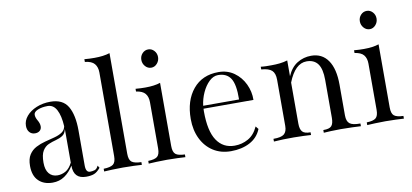

<svg xmlns="http://www.w3.org/2000/svg" viewBox="-63 -835 2251 1050"><g transform="rotate(-10 1062.5 -310.0)"><path d="M156.2 11.2Q107.4 11.2 78.4 -17.1Q49.3 -45.4 49.3 -100.1Q49.3 -139.2 64.2 -162.1Q79.1 -185.1 103 -197.5Q127 -210 154.3 -217Q181.6 -224.1 207 -230.7Q232.4 -237.3 249.8 -248.8Q267.1 -260.3 271 -281.7Q267.6 -340.8 250.2 -373.5Q232.9 -406.2 200.7 -406.2Q169.4 -406.2 146.2 -396.7Q123 -387.2 123 -371.1Q123 -356 133.8 -337.9Q144.5 -319.8 144.5 -303.7Q144.5 -288.6 134.5 -279.8Q124.5 -271 107.9 -271Q88.9 -271 77.1 -284.2Q65.4 -297.4 65.4 -319.8Q65.4 -348.6 85.9 -373Q106.4 -397.5 141.6 -412.1Q176.8 -426.8 219.7 -426.8Q288.1 -426.8 316.2 -379.4Q344.2 -332 344.2 -245.1V-50.3Q344.2 -12.2 367.7 -12.2Q380.9 -12.2 393.1 -15.9Q405.3 -19.5 413.6 -37.6L421.9 -24.4Q403.8 -2.4 386.5 4.4Q369.1 11.2 341.8 11.2Q272.5 11.2 272.5 -62.5Q251.5 -28.3 222.7 -8.5Q193.8 11.2 156.2 11.2ZM189.5 -23.4Q212.9 -23.4 234.6 -35.6Q256.3 -47.9 272 -79.6V-250.5Q272 -258.3 272 -266.1Q266.6 -240.7 250.2 -230.5Q233.9 -220.2 212.9 -214.8Q191.9 -209.5 171.6 -200.7Q151.4 -191.9 138.2 -170.4Q125 -148.9 125 -105Q125 -64.9 142.3 -44.2Q159.7 -23.4 189.5 -23.4Z M443.4 0V-15.1Q481.4 -16.1 496.6 -27.8Q511.7 -39.6 511.7 -73.2V-537.6Q511.7 -567.9 496.3 -586.2Q481 -604.5 443.4 -608.4V-623.5Q459 -622.1 472.7 -621.6Q486.3 -621.1 500 -621.1Q523.9 -621.1 545.2 -623.8Q566.4 -626.5 584.5 -632.3V-73.2Q584.5 -39.6 599.6 -27.8Q614.7 -16.1 652.8 -15.1V0Q637.7 -1 607.9 -2.2Q578.1 -3.4 548.3 -3.4Q518.6 -3.4 488.8 -2.2Q459 -1 443.4 0Z M690.9 0V-15.1Q727.1 -16.1 741.5 -27.8Q755.9 -39.6 755.9 -73.2V-329.6Q755.9 -359.9 741.2 -377.7Q726.6 -395.5 690.9 -400.4V-415.5Q706.5 -414.1 720 -413.6Q733.4 -413.1 745.6 -413.1Q795.4 -413.1 828.6 -424.3V-73.2Q828.6 -39.6 843.3 -27.8Q857.9 -16.1 894.5 -15.1V0Q879.9 -1 850.8 -2.2Q821.8 -3.4 793 -3.4Q764.2 -3.4 734.9 -2.2Q705.6 -1 690.9 0ZM796.4 -514.2Q776.9 -514.2 763.2 -529.5Q749.5 -544.9 749.5 -565.4Q749.5 -586.4 763.2 -601.1Q776.9 -615.7 796.4 -615.7Q814.9 -615.7 828.6 -601.1Q842.3 -586.4 842.3 -565.4Q842.3 -544.9 828.6 -529.5Q814.9 -514.2 796.4 -514.2Z M1146.5 11.2Q1090.3 11.2 1048.3 -15.6Q1006.3 -42.5 982.9 -90.3Q959.5 -138.2 959.5 -200.2Q959.5 -302.2 1011 -364.5Q1062.5 -426.8 1152.8 -426.8Q1202.6 -426.8 1239.5 -400.4Q1276.4 -374 1296.4 -332Q1316.4 -290 1315.4 -243.7H1038.1Q1037.6 -238.3 1037.6 -228.5Q1037.6 -119.6 1072.5 -67.4Q1107.4 -15.1 1171.4 -15.1Q1212.4 -15.1 1247.1 -34.7Q1281.7 -54.2 1301.8 -98.6L1314.9 -82.5Q1295.9 -35.6 1251.2 -12.2Q1206.5 11.2 1146.5 11.2ZM1147.9 -411.1Q1121.6 -411.1 1098.4 -388.9Q1075.2 -366.7 1059.3 -331.8Q1043.5 -296.9 1039.1 -259.8H1238.3Q1239.7 -343.8 1217.5 -377.4Q1195.3 -411.1 1147.9 -411.1Z M1386.2 0V-15.1Q1429.2 -14.6 1445.6 -28.3Q1461.9 -42 1461.9 -73.2V-329.6Q1461.9 -365.7 1444.8 -381.6Q1427.7 -397.5 1386.2 -400.4V-415.5Q1400.4 -413.6 1415.3 -413.3Q1430.2 -413.1 1445.3 -413.1Q1468.8 -413.1 1491.5 -415.5Q1514.2 -418 1534.7 -424.3V-336.4Q1554.7 -383.3 1589.8 -405Q1625 -426.8 1667.5 -426.8Q1728 -426.8 1760.7 -379.6Q1793.5 -332.5 1793.5 -243.7V-73.2Q1793.5 -40.5 1809.8 -27.6Q1826.2 -14.6 1869.1 -15.1V0Q1853 -1 1820.8 -2.2Q1788.6 -3.4 1757.8 -3.4Q1729.5 -3.4 1703.1 -2.2Q1676.8 -1 1663.1 0V-15.1Q1696.8 -14.6 1708.7 -27.6Q1720.7 -40.5 1720.7 -73.2V-283.2Q1720.7 -344.2 1700 -372.6Q1679.2 -400.9 1637.7 -400.9Q1573.7 -400.9 1534.7 -301.3V-73.2Q1534.7 -42 1547.1 -28.3Q1559.6 -14.6 1592.3 -15.1V0Q1573.7 -1 1549.3 -2.2Q1524.9 -3.4 1497.6 -3.4Q1467.8 -3.4 1438.5 -2.7Q1409.2 -2 1386.2 0Z M1904.3 0V-15.1Q1940.4 -16.1 1954.8 -27.8Q1969.2 -39.6 1969.2 -73.2V-329.6Q1969.2 -359.9 1954.6 -377.7Q1939.9 -395.5 1904.3 -400.4V-415.5Q1919.9 -414.1 1933.3 -413.6Q1946.8 -413.1 1959 -413.1Q2008.8 -413.1 2042 -424.3V-73.2Q2042 -39.6 2056.6 -27.8Q2071.3 -16.1 2107.9 -15.1V0Q2093.3 -1 2064.2 -2.2Q2035.2 -3.4 2006.3 -3.4Q1977.5 -3.4 1948.2 -2.2Q1918.9 -1 1904.3 0ZM2009.8 -514.2Q1990.2 -514.2 1976.6 -529.5Q1962.9 -544.9 1962.9 -565.4Q1962.9 -586.4 1976.6 -601.1Q1990.2 -615.7 2009.8 -615.7Q2028.3 -615.7 2042 -601.1Q2055.7 -586.4 2055.7 -565.4Q2055.7 -544.9 2042 -529.5Q2028.3 -514.2 2009.8 -514.2Z"/></g></svg>

Font: Bacasime Antique
Style: Regular
Weight: 400
Designer: The DocRepair Project, Claus Eggers Sørensen
Foundry: Google
Version: Version 2.000